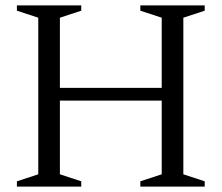

<svg xmlns="http://www.w3.org/2000/svg" viewBox="-20 -690 820 710"><path d="M201.5 -45.5 280.5 -19.5V0H42.5V-19.5L121.5 -45.5V-624.5L42.5 -650.5V-670H280.5V-650.5L201.5 -624.5ZM658 -45.5 737 -19.5V0H499V-19.5L578 -45.5V-624.5L499 -650.5V-670H737V-650.5L658 -624.5ZM151.5 -318V-365H628V-318Z"/></svg>

Font: Newsreader 16pt
Style: Regular
Weight: 400
Designer: Hugues Gentile
Foundry: Production Type
Version: Version 1.003